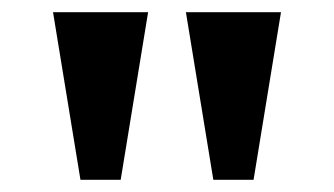

<svg xmlns="http://www.w3.org/2000/svg" viewBox="-20 -734 548 315"><path d="M112 -439 67 -714H223L178 -439ZM330 -439 285 -714H441L396 -439Z"/></svg>

Font: Noto Serif Toto
Style: Bold
Weight: 700
Designer: Monotype Design Team
Foundry: Monotype Imaging Inc.
Version: Version 2.001; ttfautohint (v1.8.4.7-5d5b)